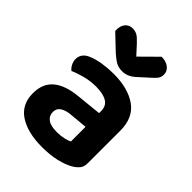

<svg xmlns="http://www.w3.org/2000/svg" viewBox="-211 -828 950 950"><g transform="rotate(45 264.5 -352.5)"><path d="M253.2 -89Q278.7 -89 301.6 -94.2Q324.5 -99.4 335.1 -106V-208.1L245.5 -199.8Q209.3 -197.1 188.9 -184Q168.5 -171 168.5 -145.5Q168.5 -119.7 188.8 -104.3Q209.1 -89 253.2 -89ZM247.6 -492.2Q349.1 -492.2 409.7 -449.5Q470.2 -406.9 470.2 -316.3V-87.9Q470.2 -63.2 457.8 -48.4Q445.3 -33.6 426.3 -22.3Q397.1 -5.4 353.1 5Q309.1 15.3 253.2 15.3Q151.9 15.3 92.5 -24Q33.1 -63.3 33.1 -141.2Q33.1 -208.9 75.3 -245Q117.5 -281.2 199.7 -289.5L334.5 -303.5V-317.6Q334.5 -353.8 307.5 -369.8Q280.4 -385.9 231.4 -385.9Q193 -385.9 156.2 -376.5Q119.4 -367.2 90.4 -354.2Q79.1 -362.5 70.9 -377.9Q62.8 -393.4 62.8 -410Q62.8 -450.5 106.3 -468.4Q134.6 -480.5 172.7 -486.3Q210.9 -492.2 247.6 -492.2ZM223.7 -678.4 266.9 -631.2 356.2 -719.6Q388.7 -719.3 407.8 -703.8Q426.9 -688.4 426.9 -664.5Q426.9 -646.2 416.9 -633.6Q407 -621 386.7 -603.7L335.6 -557.5Q319.7 -543.5 303.1 -536.9Q286.5 -530.2 268.5 -530.2Q253.6 -530.2 241.1 -533.6Q228.7 -536.9 215.2 -546.2Q201.8 -555.5 181.9 -572.7L104.2 -646.6Q101.5 -662.5 106.2 -679Q110.8 -695.4 123.3 -706.5Q135.7 -717.6 156.3 -717.6Q173.9 -717.6 187.7 -710.1Q201.5 -702.6 223.7 -678.4Z"/></g></svg>

Font: Baloo Tamma 2
Style: Regular
Weight: 400
Designer: Divya Kowshik, Shuchita Grover and Ek Type
Foundry: Ek Type
Version: Version 1.700